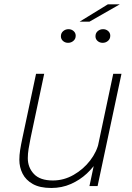

<svg xmlns="http://www.w3.org/2000/svg" viewBox="-20 -880 626 908"><path d="M222.5 9Q168.5 9 135.2 -9.8Q102 -28.5 86.8 -58.8Q71.5 -89 71.5 -124.5Q71.5 -146.5 75.2 -170.5Q79 -194.5 85.5 -225L150.5 -531H189L125 -229Q119 -199.5 115.2 -176Q111.5 -152.5 111.5 -132Q111.5 -88 140.5 -57.2Q169.5 -26.5 230 -26.5Q282 -26.5 328.2 -53Q374.5 -79.5 406.5 -121.2Q438.5 -163 448 -209L473.5 -198.5Q466 -163 444.8 -126.5Q423.5 -90 390.5 -59.2Q357.5 -28.5 315 -9.8Q272.5 9 222.5 9ZM403 0 515.5 -531H554.5L441.5 0ZM302 -677.5Q288 -677.5 278 -686.2Q268 -695 268 -708.5Q268 -723.5 278.8 -732.8Q289.5 -742 304 -742Q318 -742 328 -733.2Q338 -724.5 338 -711Q338 -696 327.2 -686.8Q316.5 -677.5 302 -677.5ZM465.5 -677.5Q451.5 -677.5 441.5 -686.2Q431.5 -695 431.5 -708.5Q431.5 -723.5 442.2 -732.8Q453 -742 467.5 -742Q481.5 -742 491.5 -733.2Q501.5 -724.5 501.5 -711Q501.5 -696 490.8 -686.8Q480 -677.5 465.5 -677.5ZM356.5 -777.5 490 -859.5H546.5L403 -777.5Z"/></svg>

Font: Epilogue ExtraLight
Style: Italic
Weight: 250
Italic angle: -12°
Designer: Tyler Finck
Foundry: Etcetera Type Co
Version: Version 2.112